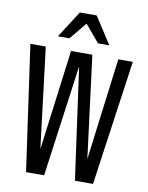

<svg xmlns="http://www.w3.org/2000/svg" viewBox="-98 -986 814 1056"><g transform="rotate(10 309.0 -458.0)"><path d="M595 -699 496 0H395L309 -620H308L223 0H122L23 -699H109L177 -142H178L250 -699H369L441 -133H442L514 -699ZM165 -766 261 -916H355L452 -766H389L308 -862L229 -766Z"/></g></svg>

Font: Fragment Mono SC
Style: Regular
Weight: 400
Monospace: yes
Designer: Wei Huang based on Nimbus Sans by URW Studio, based on Helvetica by Max Miedinger.
Foundry: Wei Huang
Version: Version 1.012; ttfautohint (v1.8.4.7-5d5b)